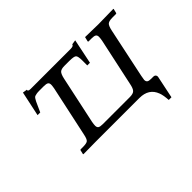

<svg xmlns="http://www.w3.org/2000/svg" viewBox="-116 -678 1016 1016"><g transform="rotate(-45 392.0 -169.5)"><path d="M387.2 -400.9Q363.8 -400.9 354 -392.3Q344.2 -383.8 337.9 -355L280.8 -87.9Q277.8 -71.3 277.8 -62Q277.8 -49.3 285.2 -44.2Q292.5 -39.1 312 -39.1H514.2Q540.5 -39.1 550 -49.6Q559.6 -60.1 564.9 -87.9L622.1 -354Q625 -370.6 625 -379.9Q625 -392.6 617.4 -397.2Q609.9 -401.9 590.8 -401.9H569.8Q564.5 -401.9 565.9 -407.2L571.8 -431.2L669.9 -429.2L783.2 -431.2L784.2 -429.2L778.8 -407.2Q778.8 -401.9 772 -401.9H747.1Q721.2 -401.9 711.7 -393.3Q702.1 -384.8 695.8 -354L637.2 -76.2Q632.8 -50.8 632.8 -49.8Q632.8 -37.6 639.6 -32.7Q646.5 -27.8 663.1 -27.8H680.2Q688 -27.8 692.9 -22Q697.8 -16.1 695.8 -6.8L669.9 117.2H649.9Q647 77.6 639.6 59.1Q617.7 0 546.9 0H221.2L127.9 1L126 -1L130.9 -22Q130.9 -27.8 137.2 -27.8H152.8Q179.7 -27.8 188.5 -34.9Q197.3 -42 203.1 -70.8L264.2 -355Q267.1 -371.6 267.1 -379.9Q267.1 -392.6 259.5 -397.2Q252 -401.9 232.9 -401.9H200.2Q187 -401.9 179.4 -400.4Q171.9 -398.9 166.3 -397.2Q160.6 -395.5 155.8 -387.5Q150.9 -379.4 147.7 -373.3Q144.5 -367.2 136.7 -349.1Q128.9 -331.1 122.1 -316.9H102.1L131.8 -456.1L157.2 -452.1Q154.8 -447.3 158.9 -444.1Q163.1 -440.9 173.8 -440.9H474.1Q495.1 -440.9 497.1 -452.1L522.9 -456.1L494.1 -316.9H474.1V-354Q474.1 -385.7 466.1 -393.3Q458 -400.9 422.9 -400.9Z"/></g></svg>

Font: Common Serif
Style: Italic
Weight: 400
Italic angle: -12°
Designer: Philipp H. Poll, Khaled Hosny
Foundry: Stefan Peev, Context Ltd.
Version: Version 1.026